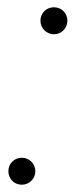

<svg xmlns="http://www.w3.org/2000/svg" viewBox="-20 -520 209 527"><path d="M40 -13C60 -13 77 -29 77 -50C77 -71 60 -87 40 -87C19 -87 3 -71 3 -50C3 -29 19 -13 40 -13ZM91 -463C91 -443 107 -426 128 -426C149 -426 165 -443 165 -463C165 -484 149 -500 128 -500C107 -500 91 -484 91 -463Z"/></svg>

Font: Nacelle UltraLight
Style: Italic
Weight: 200
Italic angle: -12°
Designer: Sora Sagano
Foundry: Sora Sagano
Version: Version 1.000;FEAKit 1.0